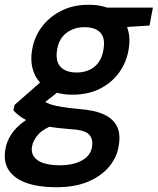

<svg xmlns="http://www.w3.org/2000/svg" viewBox="-53 -553 661 805"><path d="M183 232Q110 232 59.5 214.5Q9 197 -15 162.5Q-39 128 -31 76Q-26 41 -5.5 10Q15 -21 51.5 -46.5Q88 -72 140 -91L188 -34Q134 -17 110 8Q86 33 81 62Q77 88 90.5 105.5Q104 123 131.5 131.5Q159 140 197 140Q254 140 291 119.5Q328 99 333 61Q338 29 319.5 10Q301 -9 236 -12Q183 -16 144 -23.5Q105 -31 78 -41Q51 -51 33 -64Q15 -77 3 -90L8 -113L131 -221L220 -191L76 -78L118 -139Q127 -131 137.5 -125Q148 -119 164 -114Q180 -109 207 -104.5Q234 -100 278 -96Q345 -91 384 -72.5Q423 -54 438 -22Q453 10 445 56Q439 103 407 143Q375 183 319 207.5Q263 232 183 232ZM251 -156Q188 -156 147.5 -180.5Q107 -205 90 -246.5Q73 -288 81 -340Q89 -395 121 -438.5Q153 -482 203.5 -507.5Q254 -533 318 -533Q382 -533 422 -508.5Q462 -484 478.5 -443Q495 -402 487 -350Q479 -295 448 -251Q417 -207 367 -181.5Q317 -156 251 -156ZM268 -249Q314 -249 344 -274Q374 -299 381 -347Q389 -394 367.5 -416.5Q346 -439 301 -439Q257 -439 225 -414.5Q193 -390 186 -342Q179 -295 201.5 -272Q224 -249 268 -249ZM388 -434 380 -521H588L574 -446Z"/></svg>

Font: DM Sans 10pt SemiBold
Style: Italic
Weight: 600
Italic angle: -10°
Version: Version 4.004;gftools[0.9.30]